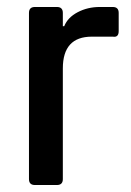

<svg xmlns="http://www.w3.org/2000/svg" viewBox="-20 -530 375 550"><path d="M143 0H80Q63 0 63 -17V-493Q63 -510 80 -510H143Q160 -510 160 -493V-455H164Q174 -480 202.5 -495Q231 -510 266 -510H303Q320 -510 320 -493V-441Q320 -422 303 -425H243Q160 -425 160 -334V-17Q160 0 143 0Z"/></svg>

Font: Rajdhani SemiBold
Style: Regular
Weight: 600
Designer: Satya Rajpurohit, Jyotish Sonowal
Foundry: Indian Type Foundry
Version: Version 1.201 February 1, 2022